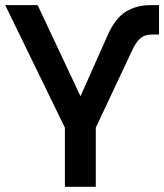

<svg xmlns="http://www.w3.org/2000/svg" viewBox="-25 -720 633 740"><path d="M225.1 0V-228L-4.9 -700.2H120.1L285.2 -349.1L391.1 -586.9Q419.9 -650.4 460.4 -675.3Q501 -700.2 555.2 -700.2H587.9V-586.9H561Q532.7 -586.9 515.9 -572.5Q499 -558.1 483.9 -524.9L344.2 -228V0Z"/></svg>

Font: Cakra Normal
Style: Regular
Weight: 400
Designer: Lucia Kollert, Vojtech Kollert
Foundry: OoM Type
Version: Version 1.000;Glyphs 3.1.1 (3148)